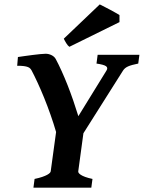

<svg xmlns="http://www.w3.org/2000/svg" viewBox="-20 -869 665 889"><path d="M402.8 0H134.8L140.1 -40.5Q161.1 -44.9 175.3 -49.8Q189.5 -54.7 198 -59.3Q206.5 -64 210.4 -68.1Q214.4 -72.3 214.8 -75.7L239.7 -257.8Q228.5 -296.4 214.1 -337.4Q199.7 -378.4 184.3 -416.3Q168.9 -454.1 153.8 -486.8Q138.7 -519.5 126.5 -542.5Q123.5 -547.9 119.6 -552Q115.7 -556.2 108.6 -558.8Q101.6 -561.5 90.1 -563Q78.6 -564.5 59.6 -564.5L63 -605Q76.7 -606.9 95 -609.6Q113.3 -612.3 131.6 -614.5Q149.9 -616.7 166 -618.4Q182.1 -620.1 191.4 -620.1Q205.1 -620.1 218.3 -613.8Q231.4 -607.4 237.8 -596.2Q251 -571.8 265.1 -540.5Q279.3 -509.3 293 -474.6Q306.6 -439.9 319.3 -403.1Q332 -366.2 342.8 -331.1L473.1 -542.5Q481 -555.2 470.9 -562.5Q460.9 -569.8 426.8 -574.7L432.1 -615.2H625.5L620.1 -574.7Q588.4 -568.4 573 -561.5Q557.6 -554.7 549.8 -542.5L366.2 -252L342.3 -75.7Q341.8 -72.8 344.2 -68.6Q346.7 -64.5 354 -59.6Q361.3 -54.7 374.5 -49.8Q387.7 -44.9 408.2 -40.5ZM533.2 -766.6 301.3 -652.3Q294.4 -656.7 287.1 -668.5Q279.8 -680.2 275.4 -689.9L441.9 -848.6Q452.6 -843.3 465.8 -836.4Q479 -829.6 491.5 -823Q503.9 -816.4 514.9 -810.1Q525.9 -803.7 533.2 -799.3Z"/></svg>

Font: Gentium Book Basic
Style: Bold Italic
Weight: 700
Italic angle: -8°
Designer: J. Victor Gaultney and Annie Olsen
Foundry: SIL International
Version: Version 1.102; 2013; Maintenance release